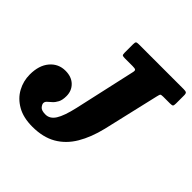

<svg xmlns="http://www.w3.org/2000/svg" viewBox="-229 -917 1100 1100"><g transform="rotate(45 321.0 -367.0)"><path d="M-34.5 -186Q-34.5 -260 2 -303Q38.5 -346 95.5 -346Q144.5 -346 173.2 -318Q202 -290 202 -247Q202 -215 192 -196Q182 -177 169 -165.5Q156 -154 146 -145Q136 -136 136 -124.5Q136 -114.5 147.2 -100.8Q158.5 -87 191 -87Q226.5 -87 249.2 -122.8Q272 -158.5 290.5 -240L373.5 -612Q377.5 -628.5 372 -632.5Q366.5 -636.5 348 -636.5H286Q271.5 -636.5 266.5 -639.2Q261.5 -642 261.5 -657V-726.5Q261.5 -742 265.5 -746Q269.5 -750 285 -750H649Q664 -750 669.8 -746Q675.5 -742 675.5 -726V-660Q675.5 -644 671 -640.2Q666.5 -636.5 650.5 -636.5H595Q577.5 -636.5 575 -631.5Q572.5 -626.5 569 -612L489.5 -270Q468 -181 430 -117Q392 -53 332.8 -18.8Q273.5 15.5 187.5 15.5Q114 15.5 64.8 -12.8Q15.5 -41 -9.5 -87Q-34.5 -133 -34.5 -186Z"/></g></svg>

Font: Besley* Narrow Heavy
Style: Italic
Weight: 800
Width: 4
Italic angle: -13°
Designer: Owen Earl
Foundry: indestructible type*
Version: Version 3.000; ttfautohint (v1.8.3)